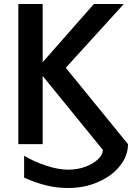

<svg xmlns="http://www.w3.org/2000/svg" viewBox="-20 -723 662 963"><path d="M322 128Q369 128 409 113Q449 98 472.5 75Q496 52 496 29L194 -342V0H72V-703H194V-411L451 -703H601L310 -383L622 0Q622 58 582 108.5Q542 159 473 189.5Q404 220 322 220Q266 220 212.5 207Q159 194 101 168V58Q149 87 210.5 107.5Q272 128 322 128Z"/></svg>

Font: Geom Medium
Style: Bold
Weight: 500
Version: Version 1.102